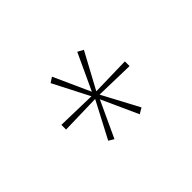

<svg xmlns="http://www.w3.org/2000/svg" viewBox="-58 -884 693 693"><g transform="rotate(45 288.0 -538.0)"><path d="M274 -376 278 -536 288 -531 140 -455 127 -475 282 -545 283 -531 128 -603 140 -625 290 -544 278 -528 274 -700H298L294 -539L280 -543L434 -625L447 -603L295 -534V-545L446 -475L434 -455L287 -532L294 -534L298 -376Z"/></g></svg>

Font: Lexend Mega Thin
Style: Regular
Weight: 250
Version: Version 1.007